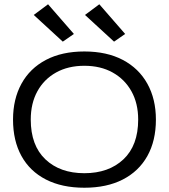

<svg xmlns="http://www.w3.org/2000/svg" viewBox="-20 -868 790 899"><path d="M375 11Q270 11 195 -27.5Q120 -66 80.5 -137.5Q41 -209 41 -308Q41 -404 80.5 -476Q120 -548 195 -587.5Q270 -627 375 -627Q480 -627 555 -587.5Q630 -548 670 -476Q710 -404 710 -308Q710 -209 670 -137.5Q630 -66 555 -27.5Q480 11 375 11ZM375 -57Q489 -57 558 -122Q627 -187 627 -308Q627 -384 595.5 -440.5Q564 -497 507.5 -528.5Q451 -560 375 -560Q299 -560 242.5 -528.5Q186 -497 155 -440.5Q124 -384 124 -308Q124 -187 192.5 -122Q261 -57 375 -57ZM274 -673 138 -798 205 -848 326 -709ZM514 -673 378 -798 445 -848 566 -709Z"/></svg>

Font: Inconsolata ExtraExpanded
Style: Regular
Weight: 400
Width: 8
Monospace: yes
Designer: Raph Levien, Cyreal, Brenton Simpson
Foundry: Raph Levien, Cyreal, Google
Version: Version 3.000; ttfautohint (v1.8.2.53-6de2)